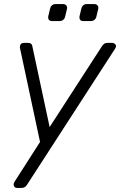

<svg xmlns="http://www.w3.org/2000/svg" viewBox="-20 -730 588 940"><path d="M63 190Q52 190 48 180Q44 170 53 157L176 -35L78 -494Q76 -504 80.5 -512Q85 -520 99 -520H117Q127 -520 132 -516Q137 -512 138 -505L223 -108L480 -505Q484 -511 490 -515.5Q496 -520 506 -520H530Q538 -520 545 -512.5Q552 -505 543 -491L112 175Q108 181 102 185.5Q96 190 86 190ZM387 -627Q377 -627 372.5 -633Q368 -639 369 -649L378 -687Q380 -697 387 -703.5Q394 -710 404 -710H442Q452 -710 457.5 -703.5Q463 -697 461 -687L452 -649Q450 -639 442.5 -633Q435 -627 425 -627ZM234 -627Q224 -627 219.5 -633Q215 -639 216 -649L225 -687Q227 -697 234 -703.5Q241 -710 251 -710H289Q299 -710 304.5 -703.5Q310 -697 308 -687L299 -649Q297 -639 289.5 -633Q282 -627 272 -627Z"/></svg>

Font: Rubik Light
Style: Italic
Weight: 300
Italic angle: -12°
Designer: Hubert and Fischer
Foundry: Hubert and Fischer
Version: Version 2.300;gftools[0.9.30]